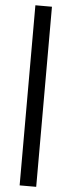

<svg xmlns="http://www.w3.org/2000/svg" viewBox="-65 -781 389 1062"><g transform="rotate(5 129.5 -250.0)"><path d="M87 250V-750H179V250Z"/></g></svg>

Font: Source Sans 3 ExtraBold
Style: Italic
Weight: 800
Italic angle: -11°
Version: Version 3.052;hotconv 1.1.0;makeotfexe 2.6.0